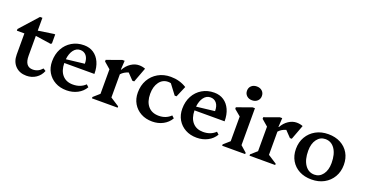

<svg xmlns="http://www.w3.org/2000/svg" viewBox="-36 -1370 3871 2037"><g transform="rotate(20 1899.5 -352.0)"><path d="M269 13Q191 13 144 -35Q97 -83 97 -163V-402H12V-421L193 -623H220V-478L393 -504H408V-402L396 -393L220 -419V-195Q220 -72 310 -72Q372 -72 415 -122L444 -104Q423 -50 376 -18.5Q329 13 269 13Z M721 13Q648 13 592.5 -17.5Q537 -48 505.5 -101.5Q474 -155 474 -225Q474 -306 507.5 -368Q541 -430 600.5 -465.5Q660 -501 737 -501Q799 -501 845 -470.5Q891 -440 916.5 -384Q942 -328 942 -252H602Q603 -165 646 -116.5Q689 -68 764 -68Q850 -68 904 -121L930 -97Q900 -45 844.5 -16Q789 13 721 13ZM716 -440Q671 -440 641 -400.5Q611 -361 604 -295L810 -319Q810 -377 784.5 -408.5Q759 -440 716 -440Z M1006 0V-15L1075 -76V-353L1003 -415V-433L1170 -493H1196L1190 -392H1195Q1223 -443 1267 -472Q1311 -501 1358 -501Q1395 -501 1428 -488L1366 -322H1345L1279 -391Q1228 -376 1197 -341V-79L1296 -15V0Z M1689 13Q1616 13 1560.5 -17.5Q1505 -48 1473.5 -101.5Q1442 -155 1442 -225Q1442 -306 1477 -368Q1512 -430 1574 -465.5Q1636 -501 1716 -501Q1816 -501 1895 -451L1842 -327H1821L1738 -437Q1723 -441 1707 -441Q1645 -441 1607.5 -390Q1570 -339 1570 -257Q1570 -168 1613 -118Q1656 -68 1734 -68Q1815 -68 1869 -121L1895 -97Q1865 -45 1810.5 -16Q1756 13 1689 13Z M2191 13Q2118 13 2062.5 -17.5Q2007 -48 1975.5 -101.5Q1944 -155 1944 -225Q1944 -306 1977.5 -368Q2011 -430 2070.5 -465.5Q2130 -501 2207 -501Q2269 -501 2315 -470.5Q2361 -440 2386.5 -384Q2412 -328 2412 -252H2072Q2073 -165 2116 -116.5Q2159 -68 2234 -68Q2320 -68 2374 -121L2400 -97Q2370 -45 2314.5 -16Q2259 13 2191 13ZM2186 -440Q2141 -440 2111 -400.5Q2081 -361 2074 -295L2280 -319Q2280 -377 2254.5 -408.5Q2229 -440 2186 -440Z M2476 0V-15L2545 -76V-355L2473 -415V-433L2641 -493H2667V-76L2736 -15V0ZM2608 -561Q2571 -561 2547.5 -583Q2524 -605 2524 -639Q2524 -674 2547.5 -695.5Q2571 -717 2608 -717Q2645 -717 2668.5 -695.5Q2692 -674 2692 -639Q2692 -605 2668.5 -583Q2645 -561 2608 -561Z M2785 0V-15L2854 -76V-353L2782 -415V-433L2949 -493H2975L2969 -392H2974Q3002 -443 3046 -472Q3090 -501 3137 -501Q3174 -501 3207 -488L3145 -322H3124L3058 -391Q3007 -376 2976 -341V-79L3075 -15V0Z M3487 13Q3408 13 3349 -18Q3290 -49 3256.5 -105.5Q3223 -162 3223 -237Q3223 -314 3258 -373.5Q3293 -433 3354 -467Q3415 -501 3495 -501Q3574 -501 3633.5 -469.5Q3693 -438 3726 -381.5Q3759 -325 3759 -250Q3759 -173 3724 -113.5Q3689 -54 3628 -20.5Q3567 13 3487 13ZM3499 -46Q3557 -46 3593.5 -95Q3630 -144 3630 -224Q3630 -325 3590 -383Q3550 -441 3483 -441Q3425 -441 3388.5 -392Q3352 -343 3352 -263Q3352 -162 3392 -104Q3432 -46 3499 -46Z"/></g></svg>

Font: Platypi Medium
Style: Regular
Weight: 500
Designer: David Sargent
Foundry: Bolt Cutter Type
Version: Version 1.200; ttfautohint (v1.8.4.7-5d5b)